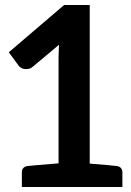

<svg xmlns="http://www.w3.org/2000/svg" viewBox="-20 -744 523 764"><path d="M447 -83C441 -84 404 -88 337 -93V-724H235L15 -536L54 -483C57 -479 60 -476 66 -473C71 -470 77 -469 84 -469C88 -469 94 -470 98 -471C102 -472 107 -475 111 -479L215 -566C214 -548 213 -530 213 -514V-94C136 -88 94 -84 87 -83C74 -80 67 -72 67 -58V0H263H271H467V-58C467 -72 460 -80 447 -83Z"/></svg>

Font: SVN-Aleo
Style: Bold
Weight: 700
Designer: Alessio Laiso
Version: Version 1.2.2